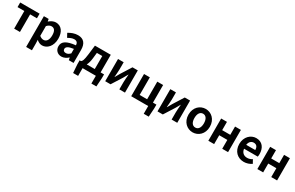

<svg xmlns="http://www.w3.org/2000/svg" viewBox="238 -2274 6427 4189"><g transform="rotate(30 3451.5 -179.5)"><path d="M201 0H347V-444H519V-560H30V-444H201Z M627 215H773V45L769 -47C812 -8 859 14 908 14C1031 14 1146 -97 1146 -289C1146 -461 1064 -574 926 -574C866 -574 808 -542 761 -502H757L747 -560H627ZM875 -107C845 -107 809 -118 773 -149V-395C812 -434 846 -453 884 -453C961 -453 995 -394 995 -287C995 -165 943 -107 875 -107Z M1395 14C1459 14 1515 -18 1564 -60H1567L1578 0H1698V-327C1698 -489 1625 -574 1483 -574C1395 -574 1315 -541 1249 -500L1302 -403C1354 -433 1404 -456 1456 -456C1525 -456 1549 -414 1551 -359C1326 -335 1229 -272 1229 -152C1229 -57 1295 14 1395 14ZM1443 -101C1400 -101 1369 -120 1369 -164C1369 -214 1415 -251 1551 -269V-156C1516 -121 1485 -101 1443 -101Z M1963 -116C1986 -158 2004 -217 2013 -298L2029 -444H2165V-116ZM2312 -116V-560H1913L1886 -330C1866 -166 1845 -131 1817 -116H1784V-20L1799 195H1925V0H2259V195H2385L2399 -20V-116Z M2495 0H2629L2793 -259C2811 -292 2841 -344 2860 -377H2864C2858 -307 2851 -233 2851 -176V0H2993V-560H2859L2695 -300C2678 -267 2647 -216 2628 -183H2624C2629 -252 2637 -327 2637 -383V-560H2495Z M3631 -116V-560H3484V-116H3296V-560H3150V0H3578V195H3704L3718 -20V-116Z M3812 0H3946L4110 -259C4128 -292 4158 -344 4177 -377H4181C4175 -307 4168 -233 4168 -176V0H4310V-560H4176L4012 -300C3995 -267 3964 -216 3945 -183H3941C3946 -252 3954 -327 3954 -383V-560H3812Z M4701 14C4841 14 4970 -94 4970 -279C4970 -466 4841 -574 4701 -574C4561 -574 4432 -466 4432 -279C4432 -94 4561 14 4701 14ZM4701 -106C4625 -106 4582 -174 4582 -279C4582 -385 4625 -454 4701 -454C4777 -454 4820 -385 4820 -279C4820 -174 4777 -106 4701 -106Z M5093 0H5239V-223H5443V0H5590V-560H5443V-351H5239V-560H5093Z M5990 14C6060 14 6131 -10 6186 -48L6136 -138C6096 -113 6056 -99 6010 -99C5927 -99 5867 -147 5855 -239H6200C6204 -252 6207 -279 6207 -306C6207 -461 6127 -574 5973 -574C5839 -574 5712 -461 5712 -279C5712 -95 5834 14 5990 14ZM5853 -336C5864 -418 5916 -460 5975 -460C6047 -460 6081 -412 6081 -336Z M6328 0H6474V-223H6678V0H6825V-560H6678V-351H6474V-560H6328Z"/></g></svg>

Font: Noto Sans T Chinese Bold
Style: Bold
Weight: 700
Designer: Ryoko NISHIZUKA (kana & ideographs); Paul D. Hunt (Latin, Greek & Cyrillic); Wenlong ZHANG (bopomofo); Sandoll Communica
Foundry: Adobe Systems Incorporated
Version: Version 1.000;PS 1;hotconv 1.0.78;makeotf.lib2.5.61930